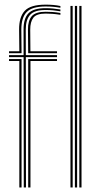

<svg xmlns="http://www.w3.org/2000/svg" viewBox="-20 -826 440 846"><path d="M84.8 0 84 -574.2H19.8V-583H84L83.8 -695.5Q83.5 -744 105.1 -767Q126.8 -790 181 -790Q198.5 -790 213.6 -788.5Q228.8 -787 246.2 -784.2V-776.2Q228.2 -779.2 213.4 -780.6Q198.5 -782 181 -782Q132 -782 112.8 -760.8Q93.5 -739.5 93.5 -695.5L93.8 -583H231.2V-574.2H93.8L94.5 0ZM65.2 0V-557.2H19.8V-565.8H75V0ZM104.2 0V-565.8H231.2V-557.2H114.2V0ZM19.8 -591.5V-600H65.2L64.2 -695.5Q63.8 -750.8 88.9 -778.1Q114 -805.5 181 -805.5Q199.8 -805.5 215.1 -804.1Q230.5 -802.8 246.2 -799.5V-791.8Q229.5 -794.8 214.1 -796.1Q198.8 -797.5 181 -797.5Q121.2 -797.5 97.5 -772.8Q73.8 -748 74 -695.5L75 -591.5ZM104.2 -591.5 103.2 -695.5Q103 -735.2 120 -754.8Q137 -774.2 181 -774.2Q195.5 -774.2 210.8 -773.2Q226 -772.2 246.2 -768.8V-760.8Q225.8 -764 210.2 -765.1Q194.8 -766.2 181 -766.2Q140.8 -766.2 126.9 -747.9Q113 -729.5 113.2 -695.5L114 -600H231.2V-591.5ZM329.5 0V-800H339.2V0ZM290.5 0V-800H300.2V0ZM310 0V-800H319.8V0Z"/></svg>

Font: Big Shoulders Inline Text ExtraLight
Style: Regular
Weight: 250
Version: Version 2.002